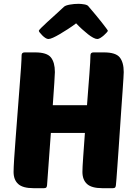

<svg xmlns="http://www.w3.org/2000/svg" viewBox="-20 -984 714 1004"><path d="M515 0Q459 0 435 -22Q411 -44 411 -85Q411 -107 415 -163Q419 -219 424 -289H246L226 -15Q225 -7 222 -3.5Q219 0 210 0H155Q99 0 75 -22Q51 -44 51 -85Q51 -105 54 -153.5Q57 -202 62 -264Q67 -326 72 -395Q77 -464 82 -525Q87 -586 90 -632Q93 -678 93 -695Q93 -710 109 -710H164Q225 -710 246 -684Q267 -658 267 -607Q267 -599 264 -550.5Q261 -502 256 -434H435Q438 -478 441.5 -520Q445 -562 447.5 -597Q450 -632 451.5 -657.5Q453 -683 453 -695Q453 -710 469 -710H524Q585 -710 606 -684Q627 -658 627 -607Q627 -602 625.5 -575Q624 -548 621 -507Q618 -466 614.5 -415.5Q611 -365 607.5 -312Q604 -259 600.5 -208.5Q597 -158 594 -117Q591 -76 589 -48.5Q587 -21 586 -15Q585 -7 582 -3.5Q579 0 570 0ZM489 -780Q480 -780 467 -787Q454 -794 439.5 -805.5Q425 -817 409 -831.5Q393 -846 378 -862Q357 -846 334.5 -831.5Q312 -817 292.5 -805.5Q273 -794 257.5 -787Q242 -780 233 -780Q226 -780 217.5 -785.5Q209 -791 201.5 -798.5Q194 -806 188.5 -813Q183 -820 183 -823Q183 -826 195.5 -838.5Q208 -851 227.5 -869Q247 -887 270.5 -908Q294 -929 315 -949Q323 -956 345.5 -960Q368 -964 391 -964Q404 -964 421.5 -961Q439 -958 444 -949Q462 -928 480 -906.5Q498 -885 512 -867Q526 -849 535 -837Q544 -825 544 -823Q544 -821 538 -814Q532 -807 523.5 -799.5Q515 -792 505.5 -786Q496 -780 489 -780Z"/></svg>

Font: Poetsen One
Style: Regular
Weight: 400
Designer: Pablo Impallari, Rodrigo Fuenzalida
Foundry: Pablo Impallari, Rodrigo Fuenzalida
Version: Version 1.001; ttfautohint (v0.93) -l 8 -r 50 -G 200 -x 14 -